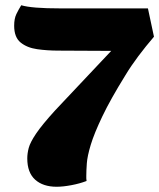

<svg xmlns="http://www.w3.org/2000/svg" viewBox="-20 -692 607 732"><path d="M196 20Q144 20 114 -7Q84 -34 84 -88Q84 -107 89.5 -128Q95 -149 117.5 -182.5Q140 -216 191 -272L404 -498L203 -499Q160 -499 121.5 -504.5Q83 -510 58.5 -530Q34 -550 34 -594Q34 -621 42.5 -638.5Q51 -656 61 -672Q81 -666 118 -663Q155 -660 211 -660H544L567 -552Q536 -516 507.5 -478Q479 -440 458 -405Q401 -313 370 -248Q339 -183 326 -140Q313 -97 311 -69Q309 -41 309 -22Q309 -17 309 -12Q309 -7 310 -2Q284 8 252 14Q220 20 196 20Z"/></svg>

Font: Sansita Swashed Light Black
Style: Regular
Weight: 900
Version: Version 1.003